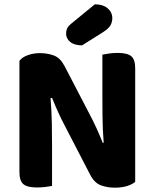

<svg xmlns="http://www.w3.org/2000/svg" viewBox="-20 -861 714 889"><path d="M606 -19Q592 -7 568 0.5Q544 8 511 8Q477 8 447 -3Q417 -14 397 -53L281 -277Q264 -309 249.5 -341Q235 -373 221 -408L214 -406Q219 -346 220 -291.5Q221 -237 221 -186V0Q211 2 191.5 4.5Q172 7 151 7Q106 7 88 -8.5Q70 -24 70 -64V-579Q82 -596 108.5 -605.5Q135 -615 165 -615Q200 -615 229.5 -604Q259 -593 279 -555L396 -330Q413 -298 427.5 -266Q442 -234 456 -199L460 -200Q455 -267 454.5 -327Q454 -387 454 -442V-608Q464 -610 483.5 -613Q503 -616 525 -616Q570 -616 588 -600.5Q606 -585 606 -545ZM419 -841Q457 -841 478.5 -822.5Q500 -804 500 -777Q500 -758 491 -743Q482 -728 457 -712L360 -651Q324 -651 305 -667Q286 -683 286 -705Q286 -717 290 -727.5Q294 -738 308 -750Z"/></svg>

Font: Baloo Thambi 2
Style: Bold
Weight: 700
Designer: Aadarsh Rajan and Ek Type
Foundry: Ek Type
Version: Version 1.640;hotconv 1.0.111;makeotfexe 2.5.65597; ttfautoh